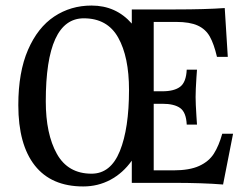

<svg xmlns="http://www.w3.org/2000/svg" viewBox="-20 -659 907 692"><path d="M820 -177 784 6Q710 0 603 0H455V-80Q423 -35 378 -11Q333 13 280 13Q165 13 105.5 -62.5Q46 -138 46 -280Q46 -399 81 -479.5Q116 -560 175.5 -599.5Q235 -639 310 -639Q398 -639 455 -574V-625H613Q719 -625 790 -630L801 -454H762Q751 -501 736 -527.5Q721 -554 692.5 -567Q664 -580 615 -580H534V-330H565Q608 -330 629.5 -346.5Q651 -363 653 -408H690L688 -380Q685 -334 685 -309Q685 -287 688 -240L690 -210H653Q651 -254 629.5 -269.5Q608 -285 565 -285H534V-45H605Q663 -45 698 -61Q733 -77 751 -105.5Q769 -134 781 -177ZM445 -335Q445 -454 406 -523.5Q367 -593 282 -593Q145 -593 145 -294Q145 -176 185 -104.5Q225 -33 310 -33Q379 -33 412 -114.5Q445 -196 445 -335Z"/></svg>

Font: Gupter Medium
Style: Regular
Weight: 500
Designer: Octavio Pardo
Version: Version 1.000